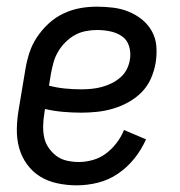

<svg xmlns="http://www.w3.org/2000/svg" viewBox="-20 -548 540 576"><path d="M210 8Q181 8 152.5 2Q124 -4 101 -18Q78 -32 61.5 -54.5Q45 -77 37.5 -104Q30 -131 30.5 -160.5Q31 -190 36 -219L56 -339Q60 -364 68 -389Q76 -414 91 -436.5Q106 -459 126 -477.5Q146 -496 170.5 -507.5Q195 -519 220 -523.5Q245 -528 270 -528Q295 -528 319.5 -525Q344 -522 366 -513Q388 -504 406 -489.5Q424 -475 435.5 -454.5Q447 -434 449 -409.5Q451 -385 447 -360Q443 -336 433 -313Q423 -290 405.5 -272Q388 -254 365.5 -241.5Q343 -229 319 -222Q295 -215 271 -212.5Q247 -210 224 -210Q196 -210 168.5 -212.5Q141 -215 115 -221L113 -208Q110 -190 109.5 -171.5Q109 -153 112.5 -136Q116 -119 126 -104.5Q136 -90 149.5 -80Q163 -70 180.5 -66Q198 -62 217 -62Q237 -62 258.5 -68Q280 -74 298 -87.5Q316 -101 330 -119.5Q344 -138 352 -158L418 -130Q405 -100 383.5 -73Q362 -46 334 -27Q306 -8 274 0Q242 8 210 8ZM224 -280Q239 -280 254.5 -281.5Q270 -283 285 -287Q300 -291 314.5 -298Q329 -305 341.5 -316Q354 -327 361 -341.5Q368 -356 370 -371Q373 -391 367 -410Q361 -429 345.5 -439.5Q330 -450 310.5 -454Q291 -458 271 -458Q254 -458 236.5 -454.5Q219 -451 204 -442.5Q189 -434 176 -421Q163 -408 154 -392.5Q145 -377 140.5 -360.5Q136 -344 133 -328L127 -291Q150 -285 174.5 -282.5Q199 -280 224 -280Z"/></svg>

Font: Iosevka Term Curly
Style: Italic
Weight: 400
Italic angle: -9°
Designer: Belleve Invis
Foundry: Belleve Invis
Version: Version 32.3.0